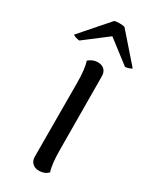

<svg xmlns="http://www.w3.org/2000/svg" viewBox="-222 -765 669 827"><g transform="rotate(30 112.5 -351.0)"><path d="M174 -7Q156 11 128 11Q108 11 95.5 -1Q83 -13 83 -33L82 -396Q82 -468 70 -503Q91 -521 115 -521Q136 -521 148 -509.5Q160 -498 160 -477L162 -114Q162 -42 174 -7ZM-33 -573 87 -710Q96 -713 112 -713Q129 -713 138 -710L258 -573Q255 -569 244 -565.5Q233 -562 226 -562L113 -649L-1 -562Q-8 -562 -19.5 -565.5Q-31 -569 -33 -573Z"/></g></svg>

Font: Arima Madurai
Style: Regular
Weight: 400
Designer: Joana Correia and Natanael Gama
Foundry: NDISCOVER
Version: Version 1.019